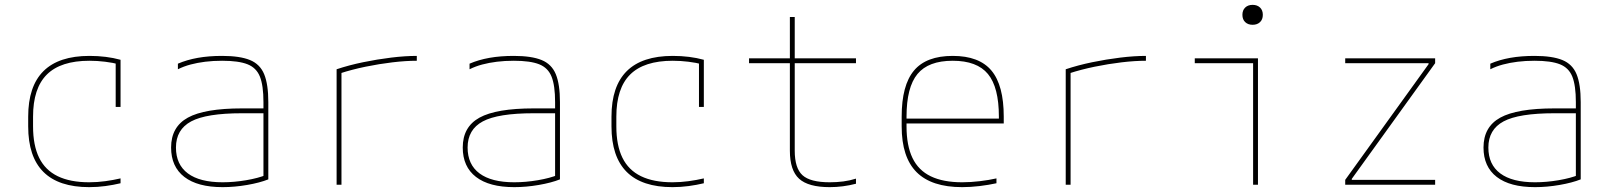

<svg xmlns="http://www.w3.org/2000/svg" viewBox="-20 -760 6640 790"><path d="M347 10Q96 10 96 -240V-280Q96 -530 348 -530Q418 -530 476 -514V-320H456V-508L471 -495Q445 -502 412.5 -506Q380 -510 348 -510Q230 -510 173 -453.5Q116 -397 116 -280V-240Q116 -162 141 -111Q166 -60 217.5 -35Q269 -10 347 -10Q380 -10 413 -14.5Q446 -19 476 -26V-6Q447 1 414 5.5Q381 10 347 10Z M896 10Q793 10 738.5 -32Q684 -74 684 -153Q684 -238 753 -276Q822 -314 976 -314H1074V-294H976Q829 -294 766.5 -260.5Q704 -227 704 -153Q704 -83 753 -46.5Q802 -10 896 -10Q943 -10 993 -18.5Q1043 -27 1077 -41L1064 -27V-340Q1064 -408 1049.5 -444.5Q1035 -481 998.5 -495.5Q962 -510 894 -510Q857 -510 824.5 -506Q792 -502 764 -494.5Q736 -487 712 -475V-498Q749 -514 794 -522Q839 -530 894 -530Q967 -530 1008.5 -513Q1050 -496 1067 -454.5Q1084 -413 1084 -340V-22Q1049 -8 997 1Q945 10 896 10Z M1365 -475Q1416 -492 1474 -504Q1532 -516 1589.5 -523Q1647 -530 1695 -530V-510Q1649 -510 1594.5 -503.5Q1540 -497 1484 -485.5Q1428 -474 1379 -458L1385 -469V0H1365Z M2096 10Q1993 10 1938.5 -32Q1884 -74 1884 -153Q1884 -238 1953 -276Q2022 -314 2176 -314H2274V-294H2176Q2029 -294 1966.5 -260.5Q1904 -227 1904 -153Q1904 -83 1953 -46.5Q2002 -10 2096 -10Q2143 -10 2193 -18.5Q2243 -27 2277 -41L2264 -27V-340Q2264 -408 2249.5 -444.5Q2235 -481 2198.5 -495.5Q2162 -510 2094 -510Q2057 -510 2024.5 -506Q1992 -502 1964 -494.5Q1936 -487 1912 -475V-498Q1949 -514 1994 -522Q2039 -530 2094 -530Q2167 -530 2208.5 -513Q2250 -496 2267 -454.5Q2284 -413 2284 -340V-22Q2249 -8 2197 1Q2145 10 2096 10Z M2747 10Q2496 10 2496 -240V-280Q2496 -530 2748 -530Q2818 -530 2876 -514V-320H2856V-508L2871 -495Q2845 -502 2812.5 -506Q2780 -510 2748 -510Q2630 -510 2573 -453.5Q2516 -397 2516 -280V-240Q2516 -162 2541 -111Q2566 -60 2617.5 -35Q2669 -10 2747 -10Q2780 -10 2813 -14.5Q2846 -19 2876 -26V-6Q2847 1 2814 5.5Q2781 10 2747 10Z M3394 10Q3306 10 3268 -24.5Q3230 -59 3230 -140V-500H3062V-520H3230V-690H3250V-520H3502V-500H3250V-140Q3250 -68 3282 -39Q3314 -10 3394 -10Q3423 -10 3450 -13.5Q3477 -17 3502 -25V-4Q3475 3 3448 6.5Q3421 10 3394 10Z M3939 10Q3813 10 3751.5 -51.5Q3690 -113 3690 -240V-280Q3690 -409 3740.5 -469.5Q3791 -530 3900 -530Q4009 -530 4059.5 -469.5Q4110 -409 4110 -280V-252H3700V-272H4100L4090 -262V-280Q4090 -401 4045 -455.5Q4000 -510 3900 -510Q3800 -510 3755 -455.5Q3710 -401 3710 -280V-240Q3710 -161 3734.5 -110Q3759 -59 3810 -34.5Q3861 -10 3939 -10Q3974 -10 4011.5 -14.5Q4049 -19 4080 -26V-6Q4048 1 4011 5.5Q3974 10 3939 10Z M4365 -475Q4416 -492 4474 -504Q4532 -516 4589.5 -523Q4647 -530 4695 -530V-510Q4649 -510 4594.5 -503.5Q4540 -497 4484 -485.5Q4428 -474 4379 -458L4385 -469V0H4365Z M5136 0V-500H4896V-520H5156V0ZM5134 -658Q5115 -658 5103.5 -669Q5092 -680 5092 -699Q5092 -718 5103.5 -729Q5115 -740 5134 -740Q5153 -740 5164.5 -729Q5176 -718 5176 -699Q5176 -680 5164.5 -669Q5153 -658 5134 -658Z M5515 0V-20L5858 -496V-500H5515V-520H5885V-500L5542 -24V-20H5885V0Z M6296 10Q6193 10 6138.5 -32Q6084 -74 6084 -153Q6084 -238 6153 -276Q6222 -314 6376 -314H6474V-294H6376Q6229 -294 6166.5 -260.5Q6104 -227 6104 -153Q6104 -83 6153 -46.5Q6202 -10 6296 -10Q6343 -10 6393 -18.5Q6443 -27 6477 -41L6464 -27V-340Q6464 -408 6449.5 -444.5Q6435 -481 6398.5 -495.5Q6362 -510 6294 -510Q6257 -510 6224.5 -506Q6192 -502 6164 -494.5Q6136 -487 6112 -475V-498Q6149 -514 6194 -522Q6239 -530 6294 -530Q6367 -530 6408.5 -513Q6450 -496 6467 -454.5Q6484 -413 6484 -340V-22Q6449 -8 6397 1Q6345 10 6296 10Z"/></svg>

Font: M PLUS Code Latin Expanded Thin
Style: Regular
Weight: 250
Width: 7
Designer: Coji Morishita
Foundry: UNDERFOREST DESIGN
Version: Version 1.002; ttfautohint (v1.8.3)